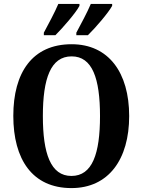

<svg xmlns="http://www.w3.org/2000/svg" viewBox="-20 -951 728 981"><path d="M370 -784V-771H429C469 -810 534 -886 553 -921V-931H444C425 -886 395 -831 370 -784ZM204 -784V-771H263C302 -810 368 -886 386 -921V-931H278C259 -886 229 -831 204 -784ZM345 10C535 10 640 -137 640 -358C640 -580 535 -725 346 -725C145 -725 48 -580 48 -359C48 -137 145 10 345 10ZM345 -52C239 -52 199 -166 199 -358C199 -550 239 -663 346 -663C452 -663 491 -550 491 -358C491 -166 452 -52 345 -52Z"/></svg>

Font: Noto Serif Thai Condensed
Style: Bold
Weight: 700
Width: 3
Designer: Monotype Design Team
Foundry: Monotype Imaging Inc.
Version: Version 2.002